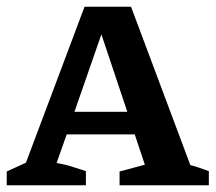

<svg xmlns="http://www.w3.org/2000/svg" viewBox="-21 -550 640 570"><path d="M544 -60Q559 -56 569 -52.5Q579 -49 599 -42V0H334V-41L409 -61L379 -151H177L147 -66Q172 -62 192 -55.5Q212 -49 234 -42V0H-1V-41L56 -67L230 -530H368ZM200 -218H357L280 -448Z"/></svg>

Font: Piazzolla SC SemiBold
Style: Regular
Weight: 600
Designer: Juan Pablo del Peral
Foundry: Huerta Tipografica
Version: Version 1.330